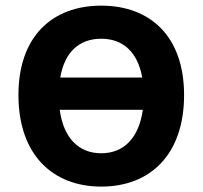

<svg xmlns="http://www.w3.org/2000/svg" viewBox="-20 -655 725 686"><path d="M341.8 -634.8C168 -634.8 45.9 -526.4 45.9 -315.4C45.9 -102.5 168 11.7 341.8 11.7C516.6 11.7 637.7 -102.5 637.7 -315.4C637.7 -525.4 516.6 -634.8 341.8 -634.8ZM341.8 -516.6C418.9 -516.6 471.7 -469.7 488.3 -377.9H195.3C210.9 -469.7 263.7 -516.6 341.8 -516.6ZM341.8 -107.4C260.7 -107.4 207 -162.1 193.4 -262.7H490.2C476.6 -162.1 421.9 -107.4 341.8 -107.4Z"/></svg>

Font: Ed Sans Neue
Style: Bold
Weight: 700
Designer: Stephen Hutchings
Version: Version 1.004;PS 001.004;hotconv 1.0.88;makeotf.lib2.5.64775